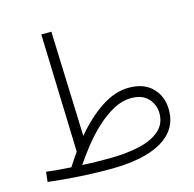

<svg xmlns="http://www.w3.org/2000/svg" viewBox="-105 -818 949 938"><g transform="rotate(-15 369.0 -348.5)"><path d="M336 13Q278 13 218 10Q158 7 107.5 2.5Q57 -2 27 -6L33 -56Q85 -49 158 -45Q180 -80 203 -112L184 -710H235L254 -178Q317 -254 387.5 -301Q458 -348 530 -348Q606 -348 648.5 -304Q691 -260 691 -192Q691 -93 600.5 -40Q510 13 336 13ZM527 -296Q482 -296 438 -272.5Q394 -249 352.5 -211Q311 -173 275.5 -128.5Q240 -84 212 -42Q244 -40 278 -39.5Q312 -39 346 -39Q433 -39 499.5 -54Q566 -69 604 -102Q642 -135 642 -189Q642 -231 613 -263.5Q584 -296 527 -296Z"/></g></svg>

Font: Noto Sans Arabic UI SmCn Lt
Style: Regular
Weight: 300
Width: 4
Designer: Monotype Design Team, Nadine Chahine and Nizar Qandah
Foundry: Monotype Imaging Inc.
Version: Version 2.010; ttfautohint (v1.8.4.7-5d5b)